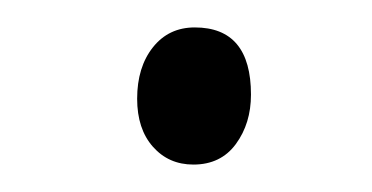

<svg xmlns="http://www.w3.org/2000/svg" viewBox="-20 -377 271 140"><path d="M80 -305Q80 -328 91.5 -342.5Q103 -357 122 -357Q163 -357 163 -308Q163 -287 152 -272Q141 -257 121 -257Q103 -257 91.5 -270Q80 -283 80 -305Z"/></svg>

Font: Display Extralight
Style: Italic
Weight: 200
Italic angle: -2°
Designer: Latin by Veronika Burian and Jose Scaglione. Greek by Irene Vlachou. Cyrillic by Vera Evstafieva
Foundry: TypeTogether
Version: Version 3.002